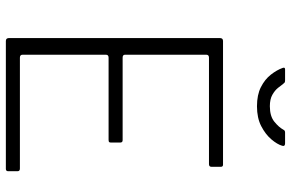

<svg xmlns="http://www.w3.org/2000/svg" viewBox="-189 -805 994 656"><g transform="rotate(90 308.0 -477.0)"><path d="M110 -731Q110 -742 120 -742H543Q550 -742 550 -734V-703Q550 -694 541 -694H177Q167 -694 167 -685V-407Q167 -399 177 -399H459Q467 -399 467 -391V-359Q467 -355 465.5 -353Q464 -351 458 -351H177Q167 -351 167 -342V-57Q167 -48 177 -48H556Q565 -48 565 -40V-8Q565 -4 563 -2Q561 0 557 0H120Q110 0 110 -11V-731ZM470 -954Q481 -954 478 -944Q473 -927 456 -907Q439 -887 411 -872.5Q383 -858 343 -858Q304 -858 277.5 -871.5Q251 -885 235 -905.5Q219 -926 212 -946Q211 -948 211.5 -951Q212 -954 217 -954H254Q260 -954 262 -952.5Q264 -951 267 -947Q272 -940 280.5 -929.5Q289 -919 304 -910.5Q319 -902 343 -902Q377 -902 396 -917.5Q415 -933 423 -948Q425 -952 427.5 -953Q430 -954 433 -954Z"/></g></svg>

Font: Libre Franklin ExtraLight
Style: Regular
Weight: 250
Designer: Pablo Impallari, Rodrigo Fuenzalida, Nhung Nguyen
Foundry: Impallari Type
Version: Version 3.000